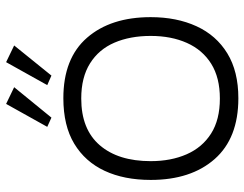

<svg xmlns="http://www.w3.org/2000/svg" viewBox="-108 -698 819 644"><g transform="rotate(-90 302.0 -375.5)"><path d="M295 14Q161 14 91 -65.5Q21 -145 21 -280Q21 -369 51.5 -434.5Q82 -500 142.5 -536.5Q203 -573 295 -573Q429 -573 498 -493.5Q567 -414 567 -280Q567 -193 536.5 -126.5Q506 -60 445.5 -23Q385 14 295 14ZM294 -48Q364 -48 410.5 -77Q457 -106 480.5 -158.5Q504 -211 504 -280Q504 -349 481.5 -401.5Q459 -454 412 -483.5Q365 -513 294 -513Q191 -513 137.5 -451Q84 -389 84 -280Q84 -212 107 -159.5Q130 -107 176.5 -77.5Q223 -48 294 -48ZM199 -627 276 -765 332 -738 230 -613ZM339 -627 416 -765 472 -738 371 -613Z"/></g></svg>

Font: Darker Grotesque Medium
Style: Regular
Weight: 500
Designer: Gabriel Lam
Foundry: TypeRant
Version: Version 1.000;gftools[0.9.28]